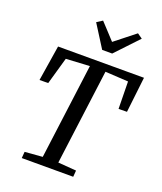

<svg xmlns="http://www.w3.org/2000/svg" viewBox="-175 -1106 1025 1217"><g transform="rotate(20 337.0 -497.5)"><path d="M120 0 123.5 -43 242.5 -52.5 326.5 -695.5 167 -686.5 115 -504 56.5 -503.5 94.5 -743H674L646.5 -503.5L590 -502.5L587 -686.5L431.5 -695.5L347.5 -52.5L470.5 -43L467 0ZM364.5 -818.5 268.5 -970.5 306.5 -995Q331.5 -968 356.5 -941.2Q381.5 -914.5 406 -887.5Q440 -914.5 474 -941.2Q508 -968 542 -995L576 -971L432 -818.5Z"/></g></svg>

Font: Merriweather Light 18pt
Style: Italic
Weight: 400
Italic angle: -7.8°
Version: Version 2.101